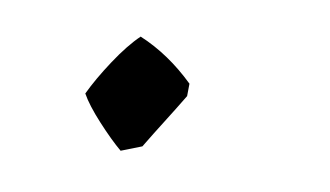

<svg xmlns="http://www.w3.org/2000/svg" viewBox="-25 -118 263 153"><g transform="rotate(5 106.0 -41.0)"><path d="M75 5Q67 -3 57 -16Q47 -29 43 -38Q50 -50 61.5 -64.5Q73 -79 83 -87Q106 -75 125 -53L124 -43Q116 -32 108 -21.5Q100 -11 92 0Z"/></g></svg>

Font: Labrada Lght
Style: Italic
Weight: 300
Italic angle: -7°
Designer: Mercedes Jáuregui
Foundry: Omnibus-Type Team
Version: Version 1.000; ttfautohint (v1.8.4.7-5d5b)